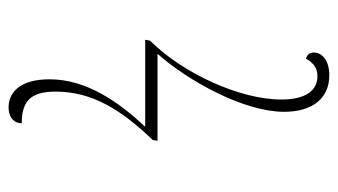

<svg xmlns="http://www.w3.org/2000/svg" viewBox="-186 -574 770 437"><g transform="rotate(-90 198.5 -355.0)"><path d="M246 10C283 10 298 -9 298 -25C298 -34 293 -41 284 -43C273 -24 261 -17 244 -17C212 -17 191 -43 191 -99C191 -194 251 -324 325 -398L327 -409H129C185 -469 237 -542 237 -627C237 -694 207 -720 173 -720C152 -720 137 -709 137 -690C187 -690 209 -670 209 -613C209 -529 167 -463 99 -392L97 -381H295C233 -311 163 -184 163 -93C163 -28 194 10 246 10Z"/></g></svg>

Font: Noto Serif Display Condensed Thin
Style: Italic
Weight: 100
Width: 3
Italic angle: -12°
Designer: Monotype Design Team
Foundry: Monotype Imaging Inc.
Version: Version 2.009